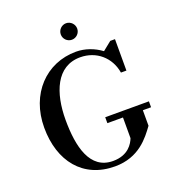

<svg xmlns="http://www.w3.org/2000/svg" viewBox="-167 -1081 1108 1220"><g transform="rotate(-20 387.0 -471.0)"><path d="M363 -895.5C363 -865 388 -840 418.5 -840C449 -840 474 -865 474 -895.5C474 -926 449 -951.5 418.5 -951.5C388 -951.5 363 -926 363 -895.5ZM448.5 -305V-265H554V-125C541.5 -93 505.5 -26.5 401.5 -26.5C245 -26.5 206 -193.5 206 -375C206 -556.5 267 -717.5 428.5 -717.5C537.5 -717.5 622 -644.5 639.5 -537.5H676.5V-750H644.5L585 -702C537 -738 476 -760 416 -760C213 -760 61.5 -602.5 61.5 -375C61.5 -147.5 186 10 401.5 10C564.5 10 640.5 -94.5 688.5 -160V-265H744V-305Z"/></g></svg>

Font: Bodoni* 06pt Medium
Style: Regular
Weight: 500
Version: Version 2.3